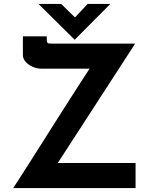

<svg xmlns="http://www.w3.org/2000/svg" viewBox="-20 -953 759 973"><path d="M47 0Q50 -4 68.5 -33Q87 -62 116 -107Q145 -152 180 -207.5Q215 -263 252 -321.5Q289 -380 324.5 -435.5Q360 -491 389 -536Q418 -581 436.5 -609Q455 -637 458 -642L473 -605H189Q168 -605 146.5 -614Q125 -623 110.5 -639Q96 -655 96 -674V-769H217V-755Q217 -735 224 -733.5Q231 -732 249 -732H665L263 -112L256 -127H667V0ZM290 -933 373 -852 340 -843 424 -933H539L359 -752H358L175 -933Z"/></svg>

Font: Reem Kufi Fun SemiBold
Style: Regular
Weight: 600
Designer: Khaled Hosny
Version: Version 1.005